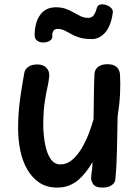

<svg xmlns="http://www.w3.org/2000/svg" viewBox="-20 -838 632 870"><path d="M239 12Q191 12 157.5 -11Q124 -34 102.5 -72Q81 -110 71.5 -158.5Q62 -207 62 -256Q62 -323 70.5 -385.5Q79 -448 90 -507Q92 -523 107.5 -534.5Q123 -546 149 -546Q176 -546 190.5 -530.5Q205 -515 203 -492Q201 -468 194 -438Q187 -408 181.5 -367Q176 -326 176 -266Q177 -223 184.5 -183.5Q192 -144 209 -118.5Q226 -93 254 -93Q283 -93 307 -113.5Q331 -134 350 -166Q369 -198 382.5 -233.5Q396 -269 404 -298Q405 -355 405.5 -407Q406 -459 408 -502Q409 -523 424.5 -535Q440 -547 466 -547Q487 -547 499.5 -540.5Q512 -534 518 -522Q524 -510 524 -494Q525 -482 525 -461Q525 -440 524 -415Q523 -390 520 -363Q517 -336 513 -311Q511 -229 510 -160.5Q509 -92 503 -30Q503 -11 487 0.5Q471 12 444 12Q414 12 403.5 -2Q393 -16 393 -31Q393 -40 394.5 -50.5Q396 -61 397.5 -74Q399 -87 399 -103Q386 -81 370.5 -60.5Q355 -40 336 -23.5Q317 -7 293 2.5Q269 12 239 12ZM396 -661Q363 -661 340 -668Q317 -675 301 -684.5Q285 -694 271 -700.5Q257 -707 241 -707Q215 -707 217 -672Q217 -660 205 -653Q193 -646 177.5 -645.5Q162 -645 150 -652.5Q138 -660 137 -677Q137 -736 162 -770.5Q187 -805 233 -805Q260 -805 279.5 -797.5Q299 -790 314.5 -781Q330 -772 345.5 -764.5Q361 -757 380 -757Q395 -757 403.5 -767.5Q412 -778 419 -802Q422 -814 433.5 -817Q445 -820 459 -816Q473 -812 483 -802.5Q493 -793 491 -780Q483 -721 457 -691Q431 -661 396 -661Z"/></svg>

Font: Playpen Sans Medium
Style: Regular
Weight: 500
Designer: Laura Meseguer, Veronika Burian, José Scaglione
Foundry: TypeTogether
Version: Version 1.001